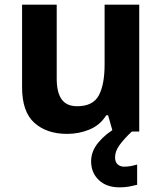

<svg xmlns="http://www.w3.org/2000/svg" viewBox="-20 -566 697 826"><path d="M579 -546V0H465L445 -70H437Q411 -28 365.5 -9Q320 10 269 10Q181 10 128 -37.5Q75 -85 75 -190V-546H224V-227Q224 -169 245 -139Q266 -109 312 -109Q380 -109 405 -155.5Q430 -202 430 -289V-546ZM475 111Q475 131 486 141Q497 151 514 151Q530 151 545 148Q560 145 570 142V229Q554 233 536 236.5Q518 240 494 240Q438 240 405 208.5Q372 177 372 128Q372 84 404 46Q436 8 482 -17L547 0Q513 32 494 58.5Q475 85 475 111Z"/></svg>

Font: Noto Sans Sinhala UI
Style: Bold
Weight: 700
Designer: Jelle Bosma - Monotype Design Team
Foundry: Monotype Imaging Inc.
Version: Version 2.006; ttfautohint (v1.8.4.7-5d5b)